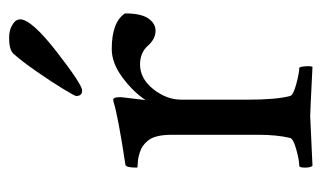

<svg xmlns="http://www.w3.org/2000/svg" viewBox="-159 -527 689 411"><g transform="rotate(-90 185.5 -321.5)"><path d="M309.6 -646.5Q325.2 -646.5 335 -641.1Q344.7 -635.7 347.2 -631.3Q349.6 -627 349.6 -623Q349.6 -598.6 279.8 -544.4Q210 -490.2 197.3 -490.2Q185.5 -490.2 185.5 -502.9Q185.5 -505.9 200.7 -530.8Q215.8 -555.7 237.8 -587.4Q259.8 -619.1 276.4 -637.7Q285.2 -646.5 309.6 -646.5ZM286.1 -426.8Q343.8 -426.8 362.3 -398.4Q362.3 -364.3 351.6 -348.6Q340.8 -333 325.2 -333Q307.6 -333 293 -349.6Q278.3 -366.2 252.9 -366.2Q222.7 -366.2 200.2 -337.9Q177.7 -309.6 177.7 -278.3V-131.8Q177.7 -75.2 185.5 -44.9Q187.5 -38.1 211.4 -31.7Q235.4 -25.4 245.1 -25.4Q248 -25.4 249 -13.7Q250 -2 248 2.9Q150.4 -2 142.6 -2Q136.7 -2 36.1 2.9Q32.2 -1 32.2 -13.2Q32.2 -25.4 36.1 -25.4Q47.9 -25.4 70.8 -31.7Q93.8 -38.1 95.7 -44.9Q102.5 -73.2 102.5 -113.3V-297.9Q102.5 -335.9 88.9 -350.6Q79.1 -362.3 64.9 -366.7Q50.8 -371.1 41.5 -371.1Q32.2 -371.1 32.2 -373Q32.2 -396.5 38.1 -397.5Q141.6 -413.1 172.9 -422.9Q173.8 -422.9 175.8 -423.3Q177.7 -423.8 177.7 -423.8Q181.6 -423.8 182.6 -415.5Q183.6 -407.2 182.6 -403.3L176.8 -354.5Q194.3 -380.9 225.1 -403.8Q255.9 -426.8 286.1 -426.8Z"/></g></svg>

Font: Crimson Text
Style: Regular
Weight: 400
Version: Version 0.13